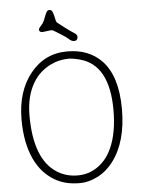

<svg xmlns="http://www.w3.org/2000/svg" viewBox="-66 -1074 840 1145"><g transform="rotate(-5 354.0 -501.0)"><path d="M96.7 -149.4Q51.3 -247.1 51.3 -386.2Q51.3 -555.7 137.2 -662.1Q222.7 -768.1 357.9 -768.1Q486.3 -768.1 563.5 -688.5Q653.3 -594.7 653.3 -397Q653.3 -201.7 566.4 -86.9Q526.4 -33.7 471.9 -6.3Q417.5 21 367.7 21Q317.9 21 280.8 11.2Q243.7 1.5 210 -19Q176.3 -39.6 147.2 -71.8Q118.2 -104 96.7 -149.4ZM352.5 -25.9Q382.8 -25.4 410.6 -32.5Q438.5 -39.6 465.8 -56.2Q493.2 -72.8 517.8 -100.1Q542.5 -127.4 561.5 -168.9Q602.5 -259.3 602.5 -396Q602.5 -666.5 429.7 -712.9Q386.7 -724.1 361.6 -724.1Q336.4 -724.1 308.3 -718Q280.3 -711.9 251.7 -697.8Q223.1 -683.6 195.8 -659.9Q168.5 -636.2 147.5 -600.6Q100.6 -522 100.6 -405.8Q100.6 -144 233.9 -60.1Q286.1 -26.9 352.5 -25.9ZM223.6 -896Q201.7 -896 201.7 -911.1Q201.7 -920.4 215.1 -933.8Q228.5 -947.3 234.9 -962.6Q241.2 -978 246.3 -991.5Q251.5 -1004.9 257.1 -1014.2Q262.7 -1023.4 273.9 -1023.4Q285.2 -1023.4 290.5 -1012.7Q295.9 -1002 299.1 -988Q302.2 -974.1 305.2 -960.9Q308.1 -947.8 313.5 -943.8Q318.8 -939.9 330.6 -930.9Q342.3 -921.9 356 -911.1Q391.6 -883.8 404.8 -876.5Q426.8 -863.8 426.8 -851.1Q426.8 -826.2 404.8 -826.2Q388.2 -826.2 370.6 -843.8Q362.3 -852.1 326.9 -874.5Q291.5 -897 285.6 -899.7Q279.8 -902.3 272 -902.3Z"/></g></svg>

Font: Snowburst One
Style: Regular
Weight: 400
Designer: Annet Stirling
Foundry: Annet Stirling
Version: Version 1.001